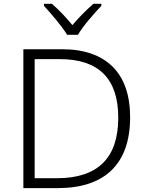

<svg xmlns="http://www.w3.org/2000/svg" viewBox="-20 -967 751 987"><path d="M380.9 -788.1C404.8 -831.1 463.9 -897.9 501 -937V-947.3H460C424.3 -916.5 383.8 -875.5 352.1 -837.9C321.3 -875.5 282.7 -916.5 247.1 -947.3H206.1V-937C241.7 -897.9 299.3 -831.1 325.2 -788.1ZM648.9 -363.8C648.9 -478 618.7 -564.9 558.6 -624.5C498 -684.1 411.6 -713.9 298.8 -713.9H100.1V0H276.9C518.6 0 648.9 -124 648.9 -363.8ZM587.9 -361.8C587.9 -154.3 482.4 -50.8 272 -50.8H158.2V-663.1H287.1C487.8 -663.1 587.9 -562.5 587.9 -361.8Z"/></svg>

Font: Noto Reveo Sans
Style: Regular
Weight: 300
Designer: Monotype Design Team
Foundry: Monotype Imaging Inc.
Version: Version 2.007